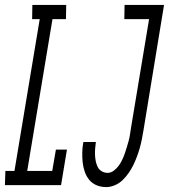

<svg xmlns="http://www.w3.org/2000/svg" viewBox="-44 -755 689 783"><path d="M389 8Q368 8 350 0.5Q332 -7 320 -21.5Q308 -36 301.5 -55Q295 -74 293 -94Q291 -114 291.5 -134.5Q292 -155 296 -176H347Q345 -162 344 -149Q343 -136 343.5 -123Q344 -110 346.5 -97.5Q349 -85 354.5 -74Q360 -63 371 -56.5Q382 -50 395 -50Q408 -50 420 -59Q432 -68 440 -79Q448 -90 454 -102.5Q460 -115 464.5 -128Q469 -141 473 -154Q477 -167 480.5 -180Q484 -193 486 -206Q488 -219 490 -232L564 -677H463L464 -735H625L541 -223Q538 -205 534.5 -187Q531 -169 526 -151.5Q521 -134 514.5 -116.5Q508 -99 500 -82.5Q492 -66 481 -50Q470 -34 456 -20.5Q442 -7 424 0.5Q406 8 389 8ZM205 0H-24L-22 -58H15L118 -677H87L88 -735H226L225 -677H170L67 -58H169L184 -145H229Z"/></svg>

Font: Iosevka HT Light Extended
Style: Italic
Weight: 300
Width: 7
Italic angle: -9°
Monospace: yes
Designer: Belleve Invis
Foundry: Belleve Invis
Version: Version 32.3.0; ttfautohint (v1.8.4)